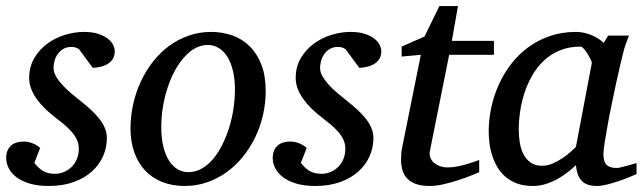

<svg xmlns="http://www.w3.org/2000/svg" viewBox="-28 -599 2115 631"><path d="M349.1 -431.2Q349.1 -413.6 341.3 -403.1Q333.5 -392.6 322.3 -386.7Q311 -380.9 298.6 -378.7Q286.1 -376.5 276.9 -376L231.9 -437Q229 -439.5 222.7 -442.1Q216.3 -444.8 207 -444.8Q190.4 -444.8 179.2 -437.7Q168 -430.7 160.9 -420.2Q153.8 -409.7 150.9 -397.7Q147.9 -385.7 147.9 -376Q147.9 -362.3 155.8 -348.4Q163.6 -334.5 176.3 -320.6Q189 -306.6 204.8 -293.2Q220.7 -279.8 236.8 -267.1Q253.4 -253.9 268.8 -240Q284.2 -226.1 296.4 -211.2Q308.6 -196.3 315.9 -179.7Q323.2 -163.1 323.2 -145Q323.2 -114.3 310.8 -85.9Q298.3 -57.6 274.2 -35.6Q250 -13.7 214.1 -0.7Q178.2 12.2 131.8 12.2Q95.7 12.2 69.3 4.2Q43 -3.9 25.9 -16.8Q8.8 -29.8 0.5 -46.4Q-7.8 -63 -7.8 -80.1Q-7.8 -104 6.6 -118.9Q21 -133.8 51.8 -133.8Q61 -133.8 69.3 -131.3Q77.6 -128.9 84.5 -125.7Q91.3 -122.6 96.4 -118.9Q101.6 -115.2 104 -112.8L85 -64Q95.7 -48.8 111.6 -38.3Q127.4 -27.8 152.8 -27.8Q168 -27.8 182.1 -33.7Q196.3 -39.6 207.3 -50.3Q218.3 -61 224.6 -76.4Q231 -91.8 231 -110.8Q231 -126 224.9 -139.4Q218.8 -152.8 207.8 -165.5Q196.8 -178.2 181.9 -190.7Q167 -203.1 148.9 -216.8Q133.3 -229 118.9 -243.2Q104.5 -257.3 93 -273.2Q81.5 -289.1 74.7 -306.6Q67.9 -324.2 67.9 -342.8Q67.9 -379.4 84.5 -407.7Q101.1 -436 127.2 -455.3Q153.3 -474.6 185.3 -484.4Q217.3 -494.1 248 -494.1Q276.4 -494.1 295.7 -487.5Q314.9 -481 326.9 -471.4Q338.9 -461.9 344 -450.9Q349.1 -439.9 349.1 -431.2Z M744.1 -304.2Q744.1 -339.8 737.3 -367.2Q730.5 -394.5 718.8 -413.1Q707 -431.6 690.7 -441.4Q674.3 -451.2 655.3 -451.2Q622.6 -451.2 594.5 -427.5Q566.4 -403.8 545.9 -365.5Q525.4 -327.1 513.7 -279.1Q502 -231 502 -182.1Q502 -145 508.8 -117.2Q515.6 -89.4 527.8 -70.6Q540 -51.8 556.2 -42.5Q572.3 -33.2 591.3 -33.2Q614.7 -33.2 635.5 -45.2Q656.2 -57.1 673.1 -77.4Q689.9 -97.7 703.1 -124.5Q716.3 -151.4 725.6 -181.4Q734.9 -211.4 739.5 -243.2Q744.1 -274.9 744.1 -304.2ZM845.2 -299.8Q845.2 -259.3 836.2 -220.5Q827.1 -181.6 810.3 -147Q793.5 -112.3 769.8 -83.3Q746.1 -54.2 716.6 -33Q687 -11.7 652.3 0.2Q617.7 12.2 579.1 12.2Q538.1 12.2 504.9 -1Q471.7 -14.2 448.7 -38.8Q425.8 -63.5 413.3 -98.4Q400.9 -133.3 400.9 -176.8Q400.9 -217.3 409.7 -256.6Q418.5 -295.9 434.8 -331.1Q451.2 -366.2 474.6 -396.2Q498 -426.3 527.6 -448Q557.1 -469.7 592 -481.9Q627 -494.1 666 -494.1Q702.1 -494.1 734.6 -482.9Q767.1 -471.7 791.7 -447.8Q816.4 -423.8 830.8 -387.2Q845.2 -350.6 845.2 -299.8Z M1225.1 -431.2Q1225.1 -413.6 1217.3 -403.1Q1209.5 -392.6 1198.2 -386.7Q1187 -380.9 1174.6 -378.7Q1162.1 -376.5 1152.8 -376L1107.9 -437Q1105 -439.5 1098.6 -442.1Q1092.3 -444.8 1083 -444.8Q1066.4 -444.8 1055.2 -437.7Q1043.9 -430.7 1036.9 -420.2Q1029.8 -409.7 1026.9 -397.7Q1023.9 -385.7 1023.9 -376Q1023.9 -362.3 1031.7 -348.4Q1039.6 -334.5 1052.2 -320.6Q1064.9 -306.6 1080.8 -293.2Q1096.7 -279.8 1112.8 -267.1Q1129.4 -253.9 1144.8 -240Q1160.2 -226.1 1172.4 -211.2Q1184.6 -196.3 1191.9 -179.7Q1199.2 -163.1 1199.2 -145Q1199.2 -114.3 1186.8 -85.9Q1174.3 -57.6 1150.1 -35.6Q1126 -13.7 1090.1 -0.7Q1054.2 12.2 1007.8 12.2Q971.7 12.2 945.3 4.2Q918.9 -3.9 901.9 -16.8Q884.8 -29.8 876.5 -46.4Q868.2 -63 868.2 -80.1Q868.2 -104 882.6 -118.9Q897 -133.8 927.7 -133.8Q937 -133.8 945.3 -131.3Q953.6 -128.9 960.4 -125.7Q967.3 -122.6 972.4 -118.9Q977.5 -115.2 980 -112.8L960.9 -64Q971.7 -48.8 987.5 -38.3Q1003.4 -27.8 1028.8 -27.8Q1043.9 -27.8 1058.1 -33.7Q1072.3 -39.6 1083.3 -50.3Q1094.2 -61 1100.6 -76.4Q1106.9 -91.8 1106.9 -110.8Q1106.9 -126 1100.8 -139.4Q1094.7 -152.8 1083.7 -165.5Q1072.8 -178.2 1057.9 -190.7Q1043 -203.1 1024.9 -216.8Q1009.3 -229 994.9 -243.2Q980.5 -257.3 969 -273.2Q957.5 -289.1 950.7 -306.6Q943.8 -324.2 943.8 -342.8Q943.8 -379.4 960.4 -407.7Q977.1 -436 1003.2 -455.3Q1029.3 -474.6 1061.3 -484.4Q1093.3 -494.1 1124 -494.1Q1152.3 -494.1 1171.6 -487.5Q1190.9 -481 1202.9 -471.4Q1214.8 -461.9 1220 -450.9Q1225.1 -439.9 1225.1 -431.2Z M1448.2 -418.9 1385.3 -105Q1382.3 -91.8 1386.2 -81.3Q1390.1 -70.8 1398.7 -63.7Q1407.2 -56.6 1418.7 -52.7Q1430.2 -48.8 1442.9 -48.8Q1457 -48.8 1472.2 -51.5Q1487.3 -54.2 1501.2 -58.1Q1515.1 -62 1527.1 -66.2Q1539.1 -70.3 1546.9 -73.2V-33.2Q1540.5 -30.3 1522.5 -22.9Q1504.4 -15.6 1481 -7.8Q1457.5 0 1431.6 6.1Q1405.8 12.2 1384.3 12.2Q1356.9 12.2 1338.9 5.6Q1320.8 -1 1310.1 -12.5Q1299.3 -23.9 1294.7 -39.8Q1290 -55.7 1290 -74.2Q1290 -84 1290.8 -94.2Q1291.5 -104.5 1293.9 -115.2L1355 -418.9L1292 -413.1V-445.8L1367.2 -479L1416 -579.1H1477.1L1457 -464.8H1595.2V-418.9Z M1917 -392.1Q1917.5 -394.5 1913.3 -403.3Q1909.2 -412.1 1903.3 -421.6Q1897.5 -431.2 1890.9 -438.5Q1884.3 -445.8 1879.9 -445.8Q1841.8 -445.8 1811.8 -433.3Q1781.7 -420.9 1759.3 -399.7Q1736.8 -378.4 1720.9 -350.6Q1705.1 -322.8 1695.3 -292.5Q1685.5 -262.2 1681.2 -231.4Q1676.8 -200.7 1676.8 -172.9Q1676.8 -151.9 1680.2 -130.9Q1683.6 -109.9 1692.1 -92.8Q1700.7 -75.7 1715.6 -64.9Q1730.5 -54.2 1753.9 -54.2Q1771.5 -54.2 1789.1 -62Q1806.6 -69.8 1821.8 -80.1Q1836.9 -90.3 1848.1 -100.6Q1859.4 -110.8 1864.7 -116.2ZM2064 -26.9Q2058.1 -24.4 2042.5 -17.8Q2026.9 -11.2 2007.6 -4.6Q1988.3 2 1968.5 7.1Q1948.7 12.2 1934.1 12.2Q1916 12.2 1903.6 7.8Q1891.1 3.4 1883.1 -5.4Q1875 -14.2 1870.6 -26.9Q1866.2 -39.6 1864.7 -56.2Q1853.5 -45.4 1838.4 -33.4Q1823.2 -21.5 1804.9 -11.2Q1786.6 -1 1765.9 5.6Q1745.1 12.2 1722.7 12.2Q1693.4 12.2 1671.1 3.9Q1648.9 -4.4 1632.8 -18.3Q1616.7 -32.2 1606.2 -50.5Q1595.7 -68.8 1589.4 -88.6Q1583 -108.4 1580.6 -128.7Q1578.1 -148.9 1578.1 -167Q1578.1 -205.6 1586.4 -244.9Q1594.7 -284.2 1611.1 -320.6Q1627.4 -356.9 1651.9 -388.7Q1676.3 -420.4 1708.3 -443.8Q1740.2 -467.3 1779.5 -480.7Q1818.8 -494.1 1865.7 -494.1Q1879.4 -494.1 1892.8 -491Q1906.2 -487.8 1918 -482.7Q1929.7 -477.5 1939.5 -471.2Q1949.2 -464.8 1956.1 -458L1970.7 -481.9H2039.1Q2036.6 -476.1 2033.7 -468Q2030.8 -460 2027.8 -451.7Q2024.9 -443.4 2022.7 -436Q2020.5 -428.7 2020 -424.8Q2016.6 -411.6 2010.3 -385Q2003.9 -358.4 1996.8 -325.2Q1989.7 -292 1982.2 -255.6Q1974.6 -219.2 1968.8 -186.8Q1962.9 -154.3 1959 -129.2Q1955.1 -104 1955.1 -92.8Q1955.1 -66.4 1966.3 -56.6Q1977.5 -46.9 1998 -46.9Q2002.9 -46.9 2012.5 -49.1Q2022 -51.3 2032.2 -54.2Q2042.5 -57.1 2051.3 -59.6Q2060.1 -62 2064 -63Z"/></svg>

Font: Charis SIL Cyr
Style: Italic
Weight: 400
Italic angle: -11°
Foundry: SIL International
Version: Version 5.000